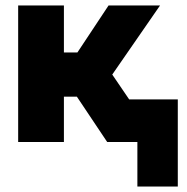

<svg xmlns="http://www.w3.org/2000/svg" viewBox="-20 -520 686 703"><path d="M46.5 -500H214V-328H263.5L377.5 -500H566L391 -247L453 -156H631V163H483V0H372.5L261.5 -166H214V0H46.5Z"/></svg>

Font: Overused Grotesk ExtraBold
Style: Regular
Weight: 800
Version: Version 0.004